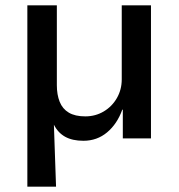

<svg xmlns="http://www.w3.org/2000/svg" viewBox="-20 -516 667 716"><path d="M82 180V-496H192V-198Q192 -163 202.5 -136.5Q213 -110 236.5 -96Q260 -82 298 -82Q336 -82 367 -100.5Q398 -119 416 -150.5Q434 -182 434 -220V-496H543V0H438V-107H436Q417 -54 379.5 -22.5Q342 9 291 9Q250 9 223 -6Q196 -21 181 -51L189 180Z"/></svg>

Font: Nunito Sans 8pt SemiBold
Style: Regular
Weight: 600
Version: Version 3.101;gftools[0.9.27]